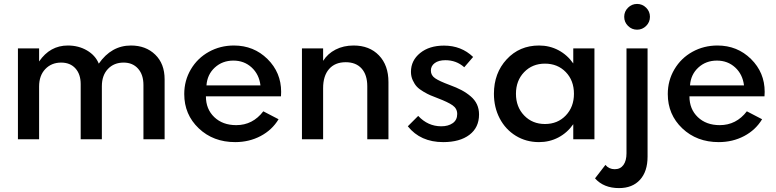

<svg xmlns="http://www.w3.org/2000/svg" viewBox="-20 -713 3972 983"><path d="M71.8 0V-465.3H180.2V-398.4Q236.3 -480 327.1 -480Q382.3 -480 425.3 -454.8Q468.3 -429.7 485.8 -387.2Q550.3 -480 650.4 -480Q726.6 -480 774.7 -433.3Q822.8 -386.7 822.8 -307.1V0H714.4V-277.8Q714.4 -330.6 686.8 -361.6Q659.2 -392.6 612.8 -392.6Q563.5 -392.6 532.5 -359.9Q501.5 -327.1 501.5 -271.5V0H393.1V-282.2Q393.1 -333 366.2 -362.8Q339.4 -392.6 293 -392.6Q243.7 -392.6 211.9 -359.4Q180.2 -326.2 180.2 -270V0Z M923.3 -231.4Q923.3 -300.8 957.3 -358.2Q991.2 -415.5 1049.6 -447.8Q1107.9 -480 1177.7 -480Q1279.3 -480 1349.4 -410.9Q1419.4 -341.8 1419.4 -242.7Q1419.4 -236.3 1418.5 -219.7H1034.2Q1034.2 -154.3 1077.1 -113.3Q1120.1 -72.3 1189.5 -72.3Q1273.9 -72.3 1328.1 -143.1L1406.2 -102.5Q1373 -47.4 1314.2 -16.4Q1255.4 14.6 1184.1 14.6Q1071.8 14.6 997.6 -55.9Q923.3 -126.5 923.3 -231.4ZM1037.1 -275.9H1313.5Q1306.6 -332.5 1268.3 -367.7Q1230 -402.8 1174.8 -402.8Q1118.7 -402.8 1079.8 -367.2Q1041 -331.5 1037.1 -275.9Z M1525.9 0V-465.3H1634.3V-401.4Q1657.7 -438.5 1698.2 -459.2Q1738.8 -480 1790.5 -480Q1871.6 -480 1920.2 -429.4Q1968.8 -378.9 1968.8 -293V0H1860.4V-271Q1860.4 -330.1 1831.3 -362.3Q1802.2 -394.5 1750 -394.5Q1695.3 -394.5 1664.8 -359.6Q1634.3 -324.7 1634.3 -261.7V0Z M2067.9 -66.4 2121.1 -119.6Q2170.9 -66.4 2239.3 -66.4Q2274.9 -66.4 2297.9 -82.5Q2320.8 -98.6 2320.8 -129.4Q2320.8 -157.2 2297.1 -173.8Q2273.4 -190.4 2221.7 -210Q2197.8 -219.2 2183.3 -225.3Q2168.9 -231.4 2147.7 -243.9Q2126.5 -256.3 2114.5 -269Q2102.5 -281.7 2093.3 -301.8Q2084 -321.8 2084 -345.2Q2084 -403.3 2130.9 -441.4Q2177.7 -479.5 2253.4 -479.5Q2341.8 -479.5 2402.3 -421.4L2356.9 -368.7Q2316.4 -404.8 2260.3 -404.8Q2225.6 -404.8 2205.8 -390.1Q2186 -375.5 2186 -351.6Q2186 -327.1 2207.8 -312.3Q2229.5 -297.4 2281.2 -278.3Q2317.4 -265.1 2343 -251.5Q2368.7 -237.8 2389.9 -219.7Q2411.1 -201.7 2421.9 -178.5Q2432.6 -155.3 2432.6 -127Q2432.6 -60.1 2383.3 -22.7Q2334 14.6 2249 14.6Q2132.8 14.6 2067.9 -66.4Z M2508.8 -232.9Q2508.8 -338.9 2574.2 -409.4Q2639.6 -480 2739.7 -480Q2793.5 -480 2838.9 -456.1Q2884.3 -432.1 2915 -388.2V-465.3H3023.4V0H2915V-77.1Q2884.3 -33.2 2838.9 -9.3Q2793.5 14.6 2739.7 14.6Q2673.8 14.6 2620.8 -17.8Q2567.9 -50.3 2538.3 -106.9Q2508.8 -163.6 2508.8 -232.9ZM2770 -78.1Q2835 -78.1 2876.7 -121.8Q2918.5 -165.5 2918.5 -232.9Q2918.5 -300.8 2876.7 -344Q2835 -387.2 2770 -387.2Q2705.6 -387.2 2663.6 -343.8Q2621.6 -300.3 2621.6 -232.9Q2621.6 -165.5 2663.6 -121.8Q2705.6 -78.1 2770 -78.1Z M3026.4 200.2 3079.6 131.3Q3097.7 153.3 3127.4 153.3Q3156.2 153.3 3171.9 131.6Q3187.5 109.9 3187.5 72.3V-465.3H3295.4V88.9Q3295.4 165 3256.6 207.5Q3217.8 250 3149.4 250Q3070.8 250 3026.4 200.2ZM3195.3 -580.3Q3175.8 -599.6 3175.8 -627Q3175.8 -654.3 3195.3 -673.6Q3214.8 -692.9 3241.7 -692.9Q3268.6 -692.9 3288.1 -673.6Q3307.6 -654.3 3307.6 -627Q3307.6 -599.6 3288.1 -580.3Q3268.6 -561 3241.7 -561Q3214.8 -561 3195.3 -580.3Z M3398.9 -231.4Q3398.9 -300.8 3432.9 -358.2Q3466.8 -415.5 3525.1 -447.8Q3583.5 -480 3653.3 -480Q3754.9 -480 3825 -410.9Q3895 -341.8 3895 -242.7Q3895 -236.3 3894 -219.7H3509.8Q3509.8 -154.3 3552.7 -113.3Q3595.7 -72.3 3665 -72.3Q3749.5 -72.3 3803.7 -143.1L3881.8 -102.5Q3848.6 -47.4 3789.8 -16.4Q3731 14.6 3659.7 14.6Q3547.4 14.6 3473.1 -55.9Q3398.9 -126.5 3398.9 -231.4ZM3512.7 -275.9H3789.1Q3782.2 -332.5 3743.9 -367.7Q3705.6 -402.8 3650.4 -402.8Q3594.2 -402.8 3555.4 -367.2Q3516.6 -331.5 3512.7 -275.9Z"/></svg>

Font: Spartan MB SemBd
Style: Regular
Weight: 600
Designer: Matt Bailey, Mirko Velimirovic
Foundry: Matt Bailey
Version: Version 1.005